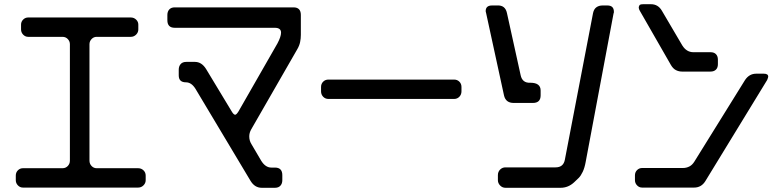

<svg xmlns="http://www.w3.org/2000/svg" viewBox="-20 -787 3717 912"><path d="M89 104H636Q651 104 661.5 93.5Q672 83 672 69V47Q672 32 661.5 22Q651 12 636 12H439Q425 12 415 1.5Q405 -9 405 -24V-577Q405 -591 415 -601.5Q425 -612 439 -612H601Q616 -612 626.5 -622.5Q637 -633 637 -647V-670Q637 -684 626.5 -694Q616 -704 601 -704H114Q100 -704 90 -694Q80 -684 80 -670V-647Q80 -633 90 -622.5Q100 -612 114 -612H277Q292 -612 302 -601.5Q312 -591 312 -577V-24Q312 -9 302 1.5Q292 12 277 12H89Q75 12 65 22Q55 32 55 47V69Q55 83 65 93.5Q75 104 89 104Z M1170 72Q1190 105 1223 105H1286Q1303 105 1312 95Q1321 85 1321 69V45Q1321 9 1286 9H1269Q1241 9 1221 -23L1174 -103Q1164 -119 1164 -139Q1164 -156 1173 -172L1392 -553Q1402 -570 1405.5 -587Q1409 -604 1409 -621V-716Q1409 -752 1374 -752H810Q793 -752 784 -742Q775 -732 775 -716V-691Q775 -655 810 -655H1285Q1315 -655 1315 -632Q1315 -613 1298 -581L1113 -258Q1103 -242 1097 -242Q1090 -242 1081 -257L959 -459Q938 -493 906 -493H865Q847 -493 838 -482.5Q829 -472 829 -456V-429Q829 -396 863 -396Q889 -396 908 -366Z M1540 -317H2137Q2152 -317 2162 -327.5Q2172 -338 2172 -353V-374Q2172 -389 2162 -399Q2152 -409 2137 -409H1540Q1525 -409 1515 -399Q1505 -389 1505 -374V-353Q1505 -338 1515 -327.5Q1525 -317 1540 -317Z M2381 105H2643Q2679 105 2707 79L2729 58Q2739 48 2748 29Q2757 10 2762 -18L2894 -721Q2895 -723 2895 -725Q2895 -727 2896 -728Q2896 -729 2896 -729.5Q2896 -730 2896 -731Q2896 -761 2865 -761H2842Q2825 -761 2813 -752.5Q2801 -744 2797 -725L2663 -28Q2656 8 2619 8H2381Q2366 8 2355.5 18.5Q2345 29 2345 45V69Q2345 83 2355.5 94Q2366 105 2381 105ZM2374 -334Q2382 -298 2420 -298H2511Q2548 -298 2548 -334V-357Q2548 -394 2499 -394Q2461 -392 2453 -430L2388 -725Q2380 -763 2342 -761H2317Q2287 -761 2287 -734Q2287 -733 2287.5 -731Q2288 -729 2289 -725Z M3167 -478Q3177 -461 3190.5 -454Q3204 -447 3220 -447H3355Q3371 -447 3380.5 -456Q3390 -465 3390 -482V-504Q3390 -520 3381 -529.5Q3372 -539 3355 -539H3274Q3241 -539 3221 -571L3124 -736Q3106 -767 3072 -767H3036Q3019 -767 3017 -761Q3014 -755 3014 -752Q3014 -744 3019 -736ZM3030 104H3277Q3311 104 3330 74L3624 -407Q3629 -419 3629 -423Q3629 -437 3608 -437H3572Q3539 -437 3519 -407L3278 -19Q3268 -3 3254 4Q3240 11 3224 11H3030Q3016 11 3006 21Q2996 31 2996 46V69Q2996 83 3006 93.5Q3016 104 3030 104Z"/></svg>

Font: WDXL Lubrifont TC
Style: Regular
Weight: 400
Designer: [WDXL Lubrifont] Copyright 2020-2022 (c) NightFurySL2001, Skr-ZERO; [ZCOOL QingKe HuangYou] Copyright 2018-2022 (c) The 
Version: Version 2.001;hotconv 1.1.1;makeotfexe 2.6.0